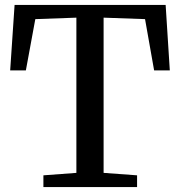

<svg xmlns="http://www.w3.org/2000/svg" viewBox="-20 -763 734 783"><path d="M291.5 -58V-691L124 -685L85.5 -476H21.5L39.5 -743H655.5L672.5 -476H608.5L571.5 -685L402.5 -691V-58L539 -48V0H157V-48Z"/></svg>

Font: Merriweather 24pt
Style: Regular
Weight: 400
Designer: Eben Sorkin
Foundry: Eben Sorkin
Version: Version 2.100